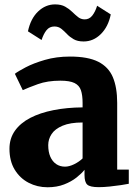

<svg xmlns="http://www.w3.org/2000/svg" viewBox="-20 -820 613 852"><path d="M191 11Q145.5 11 107 -9Q68.5 -29 45.2 -67.2Q22 -105.5 22 -160Q22 -205.5 46.2 -239.8Q70.5 -274 114.2 -296.8Q158 -319.5 217.2 -331.2Q276.5 -343 346.5 -343.5V-363Q346.5 -397.5 339.2 -419.2Q332 -441 310.8 -451.5Q289.5 -462 248 -462Q190.5 -462 147.8 -446.5Q105 -431 81 -420L46 -492.5Q59 -503 93.8 -521.2Q128.5 -539.5 179.2 -554.2Q230 -569 290.5 -569Q370.5 -569 416 -546Q461.5 -523 480.8 -477.5Q500 -432 500 -363.5V-67.5H551.5V-4.5Q540 -2 516.5 1.5Q493 5 466.2 7.8Q439.5 10.5 418 10.5Q379.5 10.5 367.2 -0.8Q355 -12 355 -43.5V-66.5Q342.5 -50.5 319.5 -32.2Q296.5 -14 264.2 -1.5Q232 11 191 11ZM268.5 -80.5Q287 -80.5 309 -91.2Q331 -102 346.5 -117V-276.5Q291.5 -276.5 257.8 -262.2Q224 -248 209 -225.2Q194 -202.5 194 -176Q194 -146 203.2 -124.8Q212.5 -103.5 229.2 -92Q246 -80.5 268.5 -80.5ZM104 -681Q116 -737.5 149 -769Q182 -800.5 224.5 -800.5Q251.5 -800.5 269.2 -790.5Q287 -780.5 300.2 -767.5Q313.5 -754.5 326 -744.5Q338.5 -734.5 354.5 -734Q376 -733.5 389.5 -750.8Q403 -768 411 -794.5L471.5 -756Q460.5 -701.5 427.5 -668.8Q394.5 -636 351 -636Q324 -636 306.8 -646Q289.5 -656 277 -669.2Q264.5 -682.5 251.8 -692.5Q239 -702.5 221.5 -702.5Q199.5 -702.5 186.2 -685.8Q173 -669 164.5 -642.5Z"/></svg>

Font: Merriweather Light 18pt Black
Style: Regular
Weight: 900
Version: Version 2.100